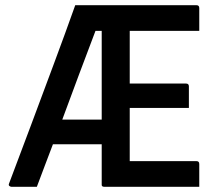

<svg xmlns="http://www.w3.org/2000/svg" viewBox="-20 -720 840 740"><path d="M122 0H24Q21 0 16.5 -3Q12 -6 15 -13Q56 -121 100 -239Q144 -357 188 -475Q232 -593 270 -700H737Q748 -700 748 -689V-601H480V-398H697Q708 -398 708 -387V-304H480V-99H737Q748 -99 748 -88V0H383Q372 0 372 -7V-164H184Q168 -122 152.5 -81Q137 -40 122 0ZM348 -601Q316 -516 283.5 -430Q251 -344 220 -259H372V-601Z"/></svg>

Font: Recursive Sn Lnr St Med
Style: Regular
Weight: 500
Version: Version 1.085;hotconv 1.1.0;makeotfexe 2.6.0; ttfautohint (v